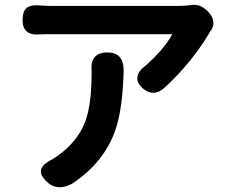

<svg xmlns="http://www.w3.org/2000/svg" viewBox="-20 -758 952 809"><path d="M187 16Q149 -15 152.5 -40Q156 -65 201 -87Q205 -89 213 -95Q216 -97 218 -98Q306 -159 339 -245Q366 -318 366 -449Q366 -454 366 -459Q359 -537 433 -537Q501 -537 501 -461Q497 -296 465 -207Q418 -74 287 14Q261 29 236 31Q207 32 187 16ZM585 -383Q555 -407 559 -434Q562 -459 595 -483Q671 -550 706 -614H195Q164 -614 148 -613Q75 -607 75 -674Q75 -711 93 -725Q111 -739 149 -735Q179 -733 195 -733H459H723Q760 -733 791 -737Q822 -742 854 -712Q874 -693 878 -671Q883 -646 866 -626Q865 -624 863 -621L862 -619Q829 -563 781 -503Q724 -433 668 -384Q626 -350 585 -383Z"/></svg>

Font: GenSenRounded TW B
Style: Regular
Weight: 700
Version: Version 1.501;PS 1;hotconv 16.6.51;makeotf.lib2.5.65220